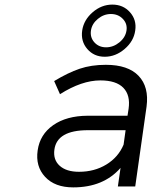

<svg xmlns="http://www.w3.org/2000/svg" viewBox="-20 -812 660 836"><path d="M144 -157.2Q153.8 -226.6 211.7 -267.1Q269.5 -307.6 361.8 -308.1H535.2L540 -338.9Q548.3 -397.5 517.1 -429.7Q485.8 -461.9 417 -461.9Q335.9 -461.9 241.2 -401.9L215.8 -459Q276.4 -495.6 326.9 -512.7Q377.4 -529.8 440.9 -529.8Q537.6 -529.8 583.5 -481.7Q629.4 -433.6 618.2 -348.1L568.8 0H493.2L504.9 -81.1Q430.7 3.9 298.8 3.9Q218.8 3.9 176.3 -42Q133.8 -87.9 144 -157.2ZM216.8 -160.2Q210.9 -116.2 240 -90.1Q269 -64 324.2 -64Q391.1 -64 443.1 -95.7Q495.1 -127.4 518.1 -182.1L526.9 -245.1H362.8Q228 -245.1 216.8 -160.2ZM337.9 -679.2Q344.7 -725.1 383.3 -758.5Q421.9 -792 469.2 -792Q516.6 -792 546.1 -758.5Q575.7 -725.1 568.8 -679.2Q562.5 -632.8 522.9 -598.9Q483.4 -564.9 436 -564.9Q389.2 -564.9 360.1 -598.6Q331.1 -632.3 337.9 -679.2ZM376 -679.2Q371.6 -648.9 391.1 -627.4Q410.6 -606 441.9 -606Q473.6 -606 500 -627.7Q526.4 -649.4 530.8 -679.2Q535.2 -708.5 514.9 -729.7Q494.6 -751 462.9 -751Q431.6 -751 406 -729.7Q380.4 -708.5 376 -679.2Z"/></svg>

Font: Trueno Light
Style: Italic
Weight: 300
Designer: Julieta Ulanovsky
Foundry: Julieta Ulanovsky
Version: Version 3.001b | FøM Fix